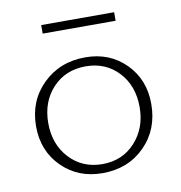

<svg xmlns="http://www.w3.org/2000/svg" viewBox="-68 -619 647 687"><g transform="rotate(-10 255.5 -276.0)"><path d="M126 -525V-556H391V-525ZM251 4Q162 4 103.5 -54.5Q45 -113 45 -202Q45 -294 106.5 -354.5Q168 -415 261 -415Q349 -415 407 -357Q465 -299 465 -210Q465 -117 404.5 -56.5Q344 4 251 4ZM256 -28Q329 -28 375.5 -79Q422 -130 422 -206Q422 -284 375.5 -333.5Q329 -383 257 -383Q183 -383 136.5 -333Q90 -283 90 -206Q90 -128 137 -78Q184 -28 256 -28Z"/></g></svg>

Font: EauTestText Light
Style: Regular
Weight: 300
Designer: Christian Thalmann (Catharsis Fonts)
Version: Version 0.001;PS 000.001;hotconv 1.0.88;makeotf.lib2.5.64775